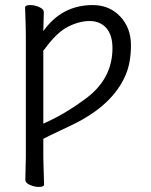

<svg xmlns="http://www.w3.org/2000/svg" viewBox="-20 -727 596 758"><path d="M151 -179V-105L152 -67L154 1Q154 11 134 11Q116 11 98 3Q80 -5 80 -17L82 -105V-590L81 -639L79 -697Q79 -707 99 -707Q117 -707 135 -699Q153 -691 153 -679Q153 -658 152 -643L151 -604Q224 -707 346 -707Q412 -707 454.5 -662Q497 -617 497 -548.5Q497 -480 476 -431Q425 -311 265 -234Q222 -213 185 -196Q164 -186 151 -179ZM151 -528V-239Q230 -273 312 -333Q424 -412 424 -537Q424 -589 399.5 -616.5Q375 -644 334 -644Q293 -644 248.5 -621.5Q204 -599 156 -533Q154 -530 151 -528Z"/></svg>

Font: ToneOZ-Pinyin-WenKai-Regular
Style: Regular
Weight: 400
Designer: Fontworks Inc.
Foundry: ToneOZ
Version: Version 0.240331